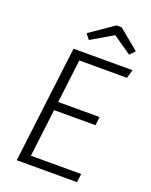

<svg xmlns="http://www.w3.org/2000/svg" viewBox="-162 -973 832 1059"><g transform="rotate(20 254.0 -443.5)"><path d="M71 0 155 -685H501L487 -635H207L176 -380H419L413 -330H170L136 -50H431L425 0ZM218 -759 193 -790 334 -887H364L483 -789L454 -759L346 -834Z"/></g></svg>

Font: Glekhifnjqigglhiwekvrgaqftz
Style: Regular
Weight: 300
Italic angle: -8°
Designer: Carrois Corporate & Edenspiekermann
Foundry: Carrois Corporate GbR & Edenspiekermann AG
Version: Version 2.001